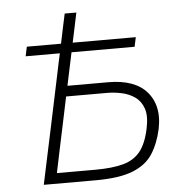

<svg xmlns="http://www.w3.org/2000/svg" viewBox="-51 -762 767 811"><g transform="rotate(-5 332.0 -356.5)"><path d="M102 0Q114.5 -59.5 126.5 -115.5Q138.5 -171.5 152.5 -237.5L202 -472.5Q206 -492.5 210 -511Q214 -529.5 218 -547.5H73L81.5 -587.5H226.5Q233 -619 239.5 -650Q246 -681 253 -713H302.5Q289.5 -651 276 -587.5H543.5L535 -547.5H267.5Q260.5 -513.5 251.5 -472L238 -408H410.5Q524.5 -408 575.5 -348Q611.5 -305 611.5 -244Q611.5 -220 606 -193Q592.5 -131.5 564.5 -88.2Q536.5 -45 479.5 -22.5Q422.5 0 322.5 0ZM161.5 -44.5H324Q396.5 -44.5 443 -57.2Q489.5 -70 516 -103.5Q542.5 -137 555.5 -199.5Q561 -225.5 561 -246.5Q561 -267.5 555.5 -283.5Q544.5 -315.5 519.5 -333Q494.5 -350.5 463 -357Q431.5 -363.5 402 -363.5H228.5L203.5 -244.5Q191.5 -188.5 181.8 -142Q172 -95.5 161.5 -44.5Z"/></g></svg>

Font: Heraclito ExtraLight
Style: Italic
Weight: 200
Italic angle: -12°
Designer: Kostas Bartsokas (font) & Cristiano Sobral (main changes)
Foundry: Kostas Bartsokas (font) & Cristiano Sobral (main changes)
Version: Version 1.00;July 8, 2020;FontCreator 13.0.0.2655 64-bit